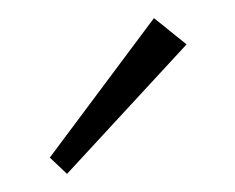

<svg xmlns="http://www.w3.org/2000/svg" viewBox="-20 -754 259 212"><path d="M35 -580 150 -734 186 -705 54 -562Z"/></svg>

Font: Bellota Light
Style: Regular
Weight: 300
Designer: Kemie Guaida
Foundry: Kemie Guaida
Version: Version 4.001